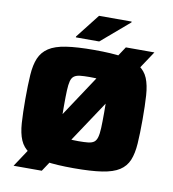

<svg xmlns="http://www.w3.org/2000/svg" viewBox="-100 -985 1012 1126"><g transform="rotate(10 406.5 -421.5)"><path d="M57 55 585 -743H755L225 55ZM406 8Q304 8 238.5 -2Q173 -12 136 -36Q99 -60 82 -100Q65 -140 61 -200Q57 -260 57 -343Q57 -426 61 -486.5Q65 -547 82 -587Q99 -627 136 -651.5Q173 -676 238.5 -686Q304 -696 406 -696Q509 -696 574.5 -686Q640 -676 677 -651.5Q714 -627 730.5 -587Q747 -547 751 -486.5Q755 -426 755 -343Q755 -260 751 -200Q747 -140 730.5 -100Q714 -60 677 -36Q640 -12 574.5 -2Q509 8 406 8ZM406 -153Q442 -153 464 -155.5Q486 -158 498.5 -167Q511 -176 517 -196.5Q523 -217 524.5 -252.5Q526 -288 526 -343Q526 -399 524.5 -434.5Q523 -470 517 -490.5Q511 -511 498.5 -520.5Q486 -530 464 -532.5Q442 -535 406 -535Q372 -535 349.5 -532.5Q327 -530 314 -520.5Q301 -511 295.5 -490.5Q290 -470 288.5 -434.5Q287 -399 287 -343Q287 -288 288.5 -252.5Q290 -217 295.5 -196.5Q301 -176 314 -167Q327 -158 349.5 -155.5Q372 -153 406 -153ZM286 -750V-755L398 -898H592V-893L425 -750Z"/></g></svg>

Font: Saira Expanded ExtraBold
Style: Regular
Weight: 800
Width: 7
Designer: Hector Gatti with collaboration of the Omnibus-Type team
Foundry: Omnibus-Type
Version: Version 1.101